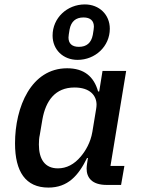

<svg xmlns="http://www.w3.org/2000/svg" viewBox="-20 -837 640 869"><path d="M199 12C287 12 335 -42 374 -122H378L374 -96C373 -88 372 -81 372 -74C372 -35 394 0 463 0H528L543 -86H480L551 -516H444L429 -423H424C405 -491 360 -528 284 -528C121 -528 48 -353 48 -188C48 -60 96 12 199 12ZM242 -75C182 -75 156 -118 156 -183C156 -198 157 -214 160 -226L172 -297C187 -381 230 -441 317 -441C388 -441 417 -404 417 -363C417 -356 416 -350 415 -343L398 -240C390 -192 367 -154 346 -129C316 -93 281 -75 242 -75ZM331 -566C411 -566 477 -627 477 -707C477 -771 429 -817 364 -817C284 -817 218 -756 218 -676C218 -612 266 -566 331 -566ZM337 -625C306 -625 290 -640 290 -667C290 -675 292 -685 295 -704C302 -740 323 -758 358 -758C389 -758 405 -743 405 -716C405 -708 403 -698 400 -679C393 -643 372 -625 337 -625Z"/></svg>

Font: IBM Mono Medium
Style: Italic
Weight: 500
Italic angle: -9°
Monospace: yes
Designer: Mike Abbink, Paul van der Laan, Pieter van Rosmalen
Foundry: Bold Monday
Version: Version 2.3